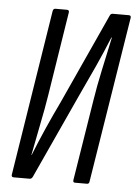

<svg xmlns="http://www.w3.org/2000/svg" viewBox="-49 -694 522 733"><g transform="rotate(5 211.5 -327.5)"><path d="M31 0Q22 0 23 -9L124 -646Q126 -655 134 -655H178Q187 -655 186 -646L135 -323Q127 -272 114.5 -211Q102 -150 91 -91H92Q113 -144 136.5 -197Q160 -250 185 -302L342 -646Q345 -655 354 -655H415Q424 -655 423 -646L321 -9Q320 0 312 0H266Q258 0 259 -9L309 -321Q317 -373 331 -438Q345 -503 358 -564H356Q333 -507 307 -450Q281 -393 255 -338L104 -9Q100 0 92 0Z"/></g></svg>

Font: Sofia Sans Extra Condensed
Style: Italic
Weight: 400
Italic angle: -9°
Designer: Botio Nikoltchev, Ani Petrova
Foundry: lettersoup
Version: Version 4.101; ttfautohint (v1.8.4.7-5d5b)